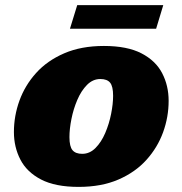

<svg xmlns="http://www.w3.org/2000/svg" viewBox="-20 -717 714 752"><path d="M387 -537Q478.5 -537 534.2 -508Q590 -479 615.2 -430.2Q640.5 -381.5 640.5 -322Q640.5 -259 618.8 -199Q597 -139 553.5 -90.8Q510 -42.5 443.8 -13.8Q377.5 15 288 15Q196.5 15 140.8 -14Q85 -43 59.8 -92Q34.5 -141 34.5 -200Q34.5 -263 56.2 -323Q78 -383 121.5 -431.2Q165 -479.5 231.5 -508.2Q298 -537 387 -537ZM302 -114.5Q331.5 -114.5 354.2 -137.5Q377 -160.5 392.2 -196.2Q407.5 -232 415.2 -271Q423 -310 423 -342Q423 -379 411.2 -393.2Q399.5 -407.5 373 -407.5Q343.5 -407.5 320.8 -384.5Q298 -361.5 282.8 -325.8Q267.5 -290 259.8 -251Q252 -212 252 -180Q252 -143 264 -128.8Q276 -114.5 302 -114.5ZM254 -604.5 282.5 -697H619.5L591.5 -604.5Z"/></svg>

Font: Newsreader Caption ExtraBold
Style: Italic
Weight: 800
Italic angle: -17°
Designer: Hugues Gentile
Foundry: Production Type
Version: Version 1.001